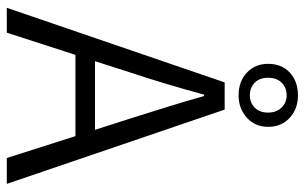

<svg xmlns="http://www.w3.org/2000/svg" viewBox="-190 -728 918 579"><g transform="rotate(90 269.5 -439.0)"><path d="M391 -207H146L79 0H4L229 -657H311L535 0H457ZM372 -266 338 -372Q298 -497 270 -595H266Q233 -474 199 -372L165 -266ZM173 -788Q173 -829 199.5 -853.5Q226 -878 268 -878Q309 -878 336 -853Q363 -828 363 -788Q363 -749 335.5 -724Q308 -699 268 -699Q226 -699 199.5 -724Q173 -749 173 -788ZM320 -788Q320 -813 305 -828.5Q290 -844 268 -844Q245 -844 230 -829Q215 -814 215 -788Q215 -762 230 -747.5Q245 -733 268 -733Q290 -733 305 -747.5Q320 -762 320 -788Z"/></g></svg>

Font: Assistant-zap
Style: zap
Weight: 400
Designer: Hebrew By Ben Nathan, Latin by Paul Hunt
Version: Version 2.001